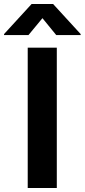

<svg xmlns="http://www.w3.org/2000/svg" viewBox="-80 -947 426 967"><path d="M206.1 0H59.6V-707H206.1ZM133.8 -855.5 63.5 -770.5H-59.6V-775.4L79.1 -926.8H187.5L326.2 -775.4V-770.5H203.1Z"/></svg>

Font: Pretendard
Style: Bold
Weight: 700
Designer: Base glyphs from Inter by Rasmus Andersson; Hangeul glyphs from Noto Sans CJK(Source Han Sans) by Jang Soo-young and Kan
Foundry: Kil Hyung-jin
Version: Version 1.309